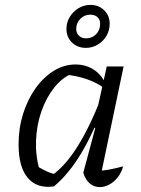

<svg xmlns="http://www.w3.org/2000/svg" viewBox="-20 -760 576 786"><path d="M201 3Q132 13 94 -31.5Q56 -76 56 -169Q56 -235 74.5 -294Q93 -353 125.5 -398.5Q158 -444 200 -470Q242 -496 289 -496Q330 -496 362 -476Q394 -456 411 -419L410 -397Q346 -445 244 -455L278 -460Q235 -443 202 -401.5Q169 -360 149.5 -304Q130 -248 127.5 -185.5Q125 -123 142 -64L121 -86Q144 -72 166 -61Q188 -50 214 -45L191 -41Q246 -79 296.5 -159Q347 -239 395 -362L412 -348Q365 -221 314 -135Q263 -49 201 3ZM389 -25 374 -60Q401 -61 428 -66Q455 -71 484 -79Q477 -53 462 -34Q447 -15 427.5 -4.5Q408 6 388 6Q365 6 347 -9.5Q329 -25 321 -53L370 -236L362 -239L417 -488H486ZM332 -564Q297 -564 274.5 -586Q252 -608 252 -642Q252 -668 265.5 -690.5Q279 -713 301.5 -726.5Q324 -740 350 -740Q384 -740 406.5 -718Q429 -696 429 -663Q429 -636 416 -613.5Q403 -591 380.5 -577.5Q358 -564 332 -564ZM332 -603Q357 -603 373.5 -620Q390 -637 390 -662Q390 -680 379 -690Q368 -700 349 -700Q326 -700 309 -683Q292 -666 292 -642Q292 -625 303 -614Q314 -603 332 -603Z"/></svg>

Font: Piazzolla Thin
Style: Italic
Weight: 400
Italic angle: -11.3°
Version: Version 2.005